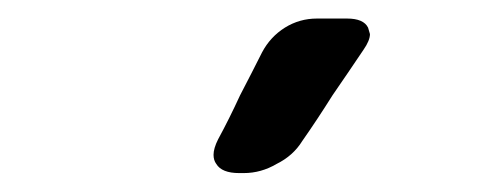

<svg xmlns="http://www.w3.org/2000/svg" viewBox="-20 -802 537 205"><path d="M212.9 -653.3Q208 -643.6 208 -636.7Q208 -630.9 210.9 -627Q216.8 -617.2 235.4 -617.2H240.2Q258.8 -617.2 275.4 -627Q293 -635.7 302.7 -651.4Q318.4 -673.8 335 -700.2Q352.5 -725.6 368.2 -749Q375 -758.8 375 -765.6Q374 -769.5 373 -772.5Q368.2 -782.2 350.6 -782.2H318.4Q299.8 -782.2 284.2 -772.5Q268.6 -762.7 259.8 -746.1Q249 -724.6 236.3 -700.2Q224.6 -674.8 212.9 -653.3Z"/></svg>

Font: DeepSea
Style: Medium
Weight: 500
Designer: Stem
Version: Version 3.019;git-0a5106e0b